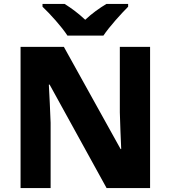

<svg xmlns="http://www.w3.org/2000/svg" viewBox="-20 -951 863 971"><path d="M321 -771H503C533 -816 593 -882 628 -917V-931H518C483 -910 446 -884 411 -851C376 -884 342 -909 307 -931H195V-917C233 -881 292 -816 321 -771ZM739 0V-714H586V-383C587 -325 591 -254 593 -197H590L303 -714H84V0H236V-330C234 -391 230 -465 227 -523H231L519 0Z"/></svg>

Font: Noto Sans Bengali UI ExtraBold
Style: Regular
Weight: 800
Designer: Jelle Bosma - Monotype Design Team
Foundry: Monotype Imaging Inc.
Version: Version 2.003